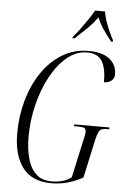

<svg xmlns="http://www.w3.org/2000/svg" viewBox="-62 -988 680 1042"><g transform="rotate(5 278.0 -467.0)"><path d="M258 10Q153 10 101.5 -57Q50 -124 50 -244Q50 -339 74.5 -425Q99 -511 144.5 -578Q190 -645 254 -684Q318 -723 398 -723Q472 -723 511.5 -692Q551 -661 551 -608Q551 -586 535 -573.5Q519 -561 495 -561Q495 -638 471.5 -676Q448 -714 390 -714Q332 -714 282 -673Q232 -632 194 -562.5Q156 -493 134.5 -407Q113 -321 113 -230Q113 -167 126.5 -115Q140 -63 172 -31.5Q204 0 259 0Q286 0 314 -7Q342 -14 366 -32L409 -229Q413 -246 416 -259.5Q419 -273 419 -285Q419 -298 411 -303.5Q403 -309 381 -309H352L355 -319H547L545 -309H529Q513 -309 503 -304.5Q493 -300 486 -283.5Q479 -267 471 -229L429 -36Q387 -13 345 -1.5Q303 10 258 10ZM305 -792Q323 -812 343 -839Q363 -866 381.5 -893.5Q400 -921 413 -944H467Q470 -922 479.5 -893.5Q489 -865 501.5 -837.5Q514 -810 524 -792L523 -784H514Q486 -820 467 -848Q448 -876 435 -909Q409 -874 380.5 -846Q352 -818 315 -784H304Z"/></g></svg>

Font: Noto Serif Display ExtraCondensed Light
Style: Italic
Weight: 300
Width: 2
Italic angle: -12°
Designer: Monotype Design Team
Foundry: Monotype Imaging Inc.
Version: Version 2.009